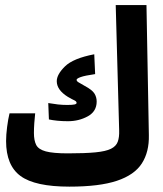

<svg xmlns="http://www.w3.org/2000/svg" viewBox="-20 -713 626 738"><path d="M246.6 4.4Q114.7 4.4 59.1 -36.4Q3.4 -77.1 3.4 -170.9Q3.4 -194.3 7.3 -224.9Q11.2 -255.4 16.6 -277.3H115.2Q113.3 -259.3 111.8 -239.5Q110.4 -219.7 110.4 -201.7Q110.4 -173.3 119.1 -156Q127.9 -138.7 156 -131.1Q184.1 -123.5 240.7 -123.5Q307.1 -123.5 346.9 -127.4Q386.7 -131.3 406.5 -141.1Q426.3 -150.9 432.6 -168.2Q439 -185.5 438 -212.4L424.8 -693.4H543L552.2 -193.8Q553.7 -128.9 525.1 -84.7Q496.6 -40.5 429.4 -18.1Q362.3 4.4 246.6 4.4ZM241.2 -247.1Q219.7 -247.1 200.4 -249Q181.2 -251 168 -253.9L165.5 -316.9Q185.1 -313.5 202.9 -311.5Q220.7 -309.6 238.3 -309.6Q258.8 -309.6 266.6 -311.5Q274.4 -313.5 274.4 -317.4Q274.4 -322.8 267.1 -326.7Q259.3 -330.1 240.7 -340.8Q198.2 -367.2 198.2 -400.9Q198.2 -426.8 229.7 -457.8Q261.2 -488.8 342.3 -504.4L345.7 -428.2Q305.7 -422.4 290 -416.7Q274.4 -411.1 274.4 -406.2Q274.4 -401.4 280.8 -397.2Q287.1 -393.1 305.7 -382.8Q334 -367.7 342.8 -353.8Q351.6 -339.8 351.6 -322.8Q351.6 -284.7 317.4 -265.9Q283.2 -247.1 241.2 -247.1Z"/></svg>

Font: CaskaydiaCove NF SemiBold
Style: Regular
Weight: 600
Designer: Aaron Bell
Foundry: Saja Typeworks
Version: Version 2111.001; VTT 6.35;Nerd Fonts 3.2.1